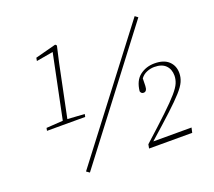

<svg xmlns="http://www.w3.org/2000/svg" viewBox="-116 -821 1101 987"><g transform="rotate(-20 435.0 -327.5)"><path d="M217 12 200 0 708 -665 724 -653ZM292 -265H83L86 -280L177 -286L249 -636L157 -620L160 -637L274 -667L281 -660L261 -572L202 -286L295 -280ZM545 0 549 -22Q630 -95 679.5 -142Q729 -189 754 -218Q779 -247 787.5 -267.5Q796 -288 796 -308Q796 -343 775 -364Q754 -385 713 -385Q692 -385 671.5 -376.5Q651 -368 638 -350L637 -309Q636 -279 617 -279Q604 -279 600 -293Q606 -350 640 -376Q674 -402 720 -402Q771 -402 797.5 -377Q824 -352 824 -312Q824 -288 814 -265.5Q804 -243 777.5 -213.5Q751 -184 703 -139.5Q655 -95 578 -27H787L781 0Z"/></g></svg>

Font: Source Serif Pro ExtraLight
Style: Italic
Weight: 200
Italic angle: -12°
Designer: Frank Grießhammer
Foundry: Adobe Systems Incorporated
Version: Version 3.001;hotconv 1.0.111;makeotfexe 2.5.65597